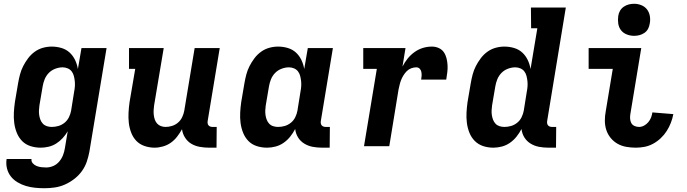

<svg xmlns="http://www.w3.org/2000/svg" viewBox="-20 -775 3640 1018"><path d="M216 223Q191 223 166 220.5Q141 218 117.5 211Q94 204 73 191.5Q52 179 37.5 160.5Q23 142 17 118Q11 94 15 68H147Q145 81 154 91Q163 101 175 105.5Q187 110 199.5 111.5Q212 113 225 113Q244 113 262.5 105Q281 97 294 81.5Q307 66 314 48Q321 30 324 11L339 -79Q328 -60 312.5 -43Q297 -26 278 -14Q259 -2 237.5 3Q216 8 196 8Q167 8 141 -0.5Q115 -9 97 -27.5Q79 -46 69 -71Q59 -96 55.5 -123Q52 -150 53.5 -178Q55 -206 59 -234L76 -334Q80 -357 86 -380Q92 -403 103 -424.5Q114 -446 129 -466Q144 -486 164 -500.5Q184 -515 207.5 -521.5Q231 -528 254 -528Q281 -528 306 -520.5Q331 -513 349 -496.5Q367 -480 378 -457Q389 -434 393 -409L412 -520H545L454 29Q449 56 440 82.5Q431 109 414 132.5Q397 156 373.5 174Q350 192 324 203.5Q298 215 270.5 219Q243 223 216 223ZM254 -102Q272 -102 289.5 -107Q307 -112 322 -124Q337 -136 345.5 -153.5Q354 -171 357 -188L373 -288Q376 -303 377 -317Q378 -331 376.5 -345Q375 -359 371.5 -372.5Q368 -386 360 -396.5Q352 -407 339 -412.5Q326 -418 312 -418Q293 -418 273 -410.5Q253 -403 238.5 -388Q224 -373 216.5 -354Q209 -335 206 -316L189 -216Q187 -203 186.5 -189.5Q186 -176 188 -163.5Q190 -151 194.5 -139.5Q199 -128 207.5 -119Q216 -110 228.5 -106Q241 -102 254 -102Z M800 8Q772 8 746 -1Q720 -10 702.5 -28.5Q685 -47 675.5 -72Q666 -97 663 -123.5Q660 -150 661.5 -178Q663 -206 667 -234L697 -410H664V-520H848L797 -216Q795 -203 794.5 -190Q794 -177 795.5 -164.5Q797 -152 801 -140.5Q805 -129 813 -120Q821 -111 833 -106.5Q845 -102 858 -102Q875 -102 892.5 -107.5Q910 -113 924 -125Q938 -137 946 -154Q954 -171 957 -188L1012 -520H1145L1081 -133Q1080 -127 1081 -121Q1082 -115 1085.5 -110.5Q1089 -106 1095 -104Q1101 -102 1107 -102H1129L1128 8H1088Q1063 8 1038.5 3.5Q1014 -1 994 -13Q974 -25 961 -45.5Q948 -66 945 -90Q934 -70 919.5 -51Q905 -32 886 -18.5Q867 -5 844 1.5Q821 8 800 8Z M1396 8Q1367 8 1341 -0.5Q1315 -9 1297 -27.5Q1279 -46 1269 -71Q1259 -96 1255.5 -123Q1252 -150 1253.5 -178Q1255 -206 1259 -234L1276 -334Q1280 -357 1286 -380Q1292 -403 1303 -424.5Q1314 -446 1329 -466Q1344 -486 1364 -500.5Q1384 -515 1407.5 -521.5Q1431 -528 1454 -528Q1481 -528 1506 -520.5Q1531 -513 1549 -496.5Q1567 -480 1578 -457Q1589 -434 1593 -409L1612 -520H1745L1681 -133Q1680 -127 1681 -121Q1682 -115 1685.5 -110.5Q1689 -106 1695 -104Q1701 -102 1707 -102H1729L1728 8H1688Q1662 8 1638 3.5Q1614 -1 1593.5 -13.5Q1573 -26 1560.5 -46Q1548 -66 1545 -91Q1534 -70 1519 -51Q1504 -32 1484 -18Q1464 -4 1441 2Q1418 8 1396 8ZM1454 -102Q1472 -102 1489.5 -107Q1507 -112 1522 -124Q1537 -136 1545.5 -153.5Q1554 -171 1557 -188L1573 -288Q1576 -303 1577 -317Q1578 -331 1576.5 -345Q1575 -359 1571.5 -372.5Q1568 -386 1560 -396.5Q1552 -407 1539 -412.5Q1526 -418 1512 -418Q1493 -418 1473 -410.5Q1453 -403 1438.5 -388Q1424 -373 1416.5 -354Q1409 -335 1406 -316L1389 -216Q1387 -203 1386.5 -189.5Q1386 -176 1388 -163.5Q1390 -151 1394.5 -139.5Q1399 -128 1407.5 -119Q1416 -110 1428.5 -106Q1441 -102 1454 -102Z M1910 0 1978 -410H1906V-520H2130L2114 -422Q2125 -444 2141 -464Q2157 -484 2178 -499Q2199 -514 2222.5 -521Q2246 -528 2270 -528Q2289 -528 2306 -520.5Q2323 -513 2333 -498.5Q2343 -484 2347.5 -466Q2352 -448 2353 -429Q2354 -410 2351.5 -391Q2349 -372 2346 -353H2213Q2215 -363 2215.5 -373.5Q2216 -384 2214 -394Q2212 -404 2205 -411Q2198 -418 2187 -418Q2174 -418 2160.5 -413Q2147 -408 2137 -398Q2127 -388 2119.5 -376Q2112 -364 2107 -351.5Q2102 -339 2099 -326Q2096 -313 2093 -300L2044 0Z M2596 8Q2567 8 2541.5 -0.5Q2516 -9 2497.5 -27.5Q2479 -46 2469 -71Q2459 -96 2455.5 -123Q2452 -150 2453.5 -178Q2455 -206 2459 -234L2476 -334Q2480 -357 2486 -380Q2492 -403 2503 -424.5Q2514 -446 2529 -466Q2544 -486 2564 -500.5Q2584 -515 2607.5 -521.5Q2631 -528 2654 -528Q2681 -528 2706 -520.5Q2731 -513 2749 -496.5Q2767 -480 2778 -457Q2789 -434 2793 -409L2829 -625H2796L2795 -735H2980L2881 -133Q2880 -127 2881 -121Q2882 -115 2885.5 -110.5Q2889 -106 2895 -104Q2901 -102 2907 -102H2929L2928 8H2888Q2862 8 2838 3.5Q2814 -1 2793.5 -13.5Q2773 -26 2760.5 -46Q2748 -66 2745 -91Q2734 -70 2719 -51Q2704 -32 2684 -18Q2664 -4 2641 2Q2618 8 2596 8ZM2654 -102Q2672 -102 2689.5 -107Q2707 -112 2722 -124Q2737 -136 2745.5 -153.5Q2754 -171 2757 -188L2773 -288Q2776 -303 2777 -317Q2778 -331 2776.5 -345Q2775 -359 2771.5 -372.5Q2768 -386 2760 -396.5Q2752 -407 2739 -412.5Q2726 -418 2712 -418Q2693 -418 2673 -410.5Q2653 -403 2638.5 -388Q2624 -373 2616.5 -354Q2609 -335 2606 -316L2589 -216Q2587 -203 2586.5 -189.5Q2586 -176 2588 -163.5Q2590 -151 2594.5 -139.5Q2599 -128 2607.5 -119Q2616 -110 2628.5 -106Q2641 -102 2654 -102Z M3351 8Q3325 8 3300 3.5Q3275 -1 3254 -13Q3233 -25 3217.5 -44Q3202 -63 3194.5 -86.5Q3187 -110 3187 -135.5Q3187 -161 3192 -187L3229 -410H3101V-520H3380L3322 -169Q3320 -157 3321 -144.5Q3322 -132 3327.5 -122Q3333 -112 3344.5 -107Q3356 -102 3368 -102Q3382 -102 3395 -109Q3408 -116 3417.5 -127.5Q3427 -139 3432 -152Q3437 -165 3439 -179L3550 -170Q3546 -147 3537 -124Q3528 -101 3515 -80.5Q3502 -60 3483.5 -42.5Q3465 -25 3443 -13Q3421 -1 3397.5 3.5Q3374 8 3351 8ZM3342 -585Q3322 -585 3303 -592.5Q3284 -600 3272.5 -615Q3261 -630 3258 -650Q3255 -670 3258 -690Q3260 -705 3267.5 -718Q3275 -731 3287.5 -739.5Q3300 -748 3314 -751.5Q3328 -755 3342 -755Q3362 -755 3380.5 -747.5Q3399 -740 3410.5 -725Q3422 -710 3425.5 -690Q3429 -670 3425 -650Q3423 -635 3416 -622Q3409 -609 3396.5 -600.5Q3384 -592 3370 -588.5Q3356 -585 3342 -585Z"/></svg>

Font: Iosevka HT Extrabold Extended
Style: Italic
Weight: 800
Width: 7
Italic angle: -9°
Monospace: yes
Designer: Belleve Invis
Foundry: Belleve Invis
Version: Version 32.3.0; ttfautohint (v1.8.4)